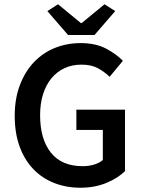

<svg xmlns="http://www.w3.org/2000/svg" viewBox="-20 -868 668 900"><path d="M357 12Q291 12 234.5 -10Q178 -32 136.5 -75Q95 -118 72 -181Q49 -244 49 -325Q49 -405 73 -468.5Q97 -532 138.5 -576Q180 -620 236.5 -643Q293 -666 358 -666Q428 -666 476.5 -640.5Q525 -615 556 -583L494 -508Q469 -532 438.5 -548.5Q408 -565 362 -565Q318 -565 282.5 -548.5Q247 -532 221.5 -501.5Q196 -471 182 -427Q168 -383 168 -328Q168 -216 218.5 -152.5Q269 -89 368 -89Q396 -89 421 -96.5Q446 -104 462 -118V-259H338V-354H566V-66Q533 -33 478.5 -10.5Q424 12 357 12ZM299 -704 202 -816 252 -848 359 -760H363L470 -848L520 -816L423 -704Z"/></svg>

Font: Giro Sans Semibold
Style: Regular
Weight: 600
Designer: Paul D. Hunt
Foundry: Adobe Systems Incorporated
Version: Version 1.000;PS 1.0;hotconv 1.0.88;makeotf.lib2.5.647800